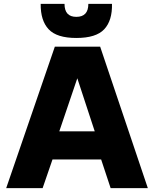

<svg xmlns="http://www.w3.org/2000/svg" viewBox="-20 -971 795 991"><path d="M497 -730 743 0H551L502 -148H251L200 0H12L263 -730ZM190 -951H313Q313 -884 374 -884Q436 -884 436 -951H558Q560 -865 518 -820Q476 -775 374 -775Q273 -775 231 -820Q189 -865 190 -951ZM286 -293H469L379 -567Z"/></svg>

Font: Nacelle Heavy
Style: Regular
Weight: 800
Designer: Sora Sagano
Foundry: Sora Sagano
Version: Version 1.000;FEAKit 1.0